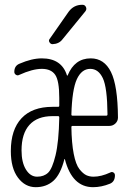

<svg xmlns="http://www.w3.org/2000/svg" viewBox="-20 -775 540 805"><path d="M324.2 -754.9H326.2Q335.9 -754.9 340.3 -745.6Q344.7 -736.3 337.9 -727.5L242.2 -610.4Q227.5 -590.8 200.2 -589.8Q192.4 -589.8 187.5 -597.7Q182.6 -605.5 188.5 -612.3L267.6 -725.6Q289.1 -754.9 324.2 -754.9ZM200.2 -288.1Q136.7 -288.1 103.5 -251.5Q70.3 -214.8 70.3 -144.5Q70.3 -93.8 88.9 -64Q107.4 -34.2 135.7 -34.2Q164.1 -34.2 181.6 -50.8Q199.2 -67.4 212.9 -124Q226.6 -180.7 228.5 -282.2Q228.5 -288.1 223.6 -288.1ZM358.4 -486.3Q322.3 -486.3 302.2 -442.9Q282.2 -399.4 279.3 -294.9Q279.3 -290 284.2 -290H425.8Q430.7 -290 430.7 -295.9Q429.7 -408.2 411.1 -447.3Q392.6 -486.3 358.4 -486.3ZM129.9 9.8Q85 9.8 55.2 -30.3Q25.4 -70.3 25.4 -141.6Q25.4 -231.4 70.3 -279.3Q115.2 -327.1 200.2 -327.1H223.6Q228.5 -327.1 228.5 -332V-334V-364.3Q228.5 -436.5 211.4 -461.4Q194.3 -486.3 155.3 -486.3Q116.2 -486.3 60.5 -460.9Q53.7 -457 46.9 -461.4Q40 -465.8 40 -473.6Q40 -499 61.5 -507.8Q113.3 -530.3 155.3 -530.3Q238.3 -530.3 260.7 -459Q261.7 -456.1 263.7 -459Q293 -530.3 360.4 -530.3Q417 -530.3 445.3 -473.1Q473.6 -416 474.6 -282.2Q474.6 -267.6 463.9 -257.3Q453.1 -247.1 438.5 -247.1H284.2Q279.3 -247.1 279.3 -242.2Q280.3 -174.8 289.1 -129.9Q297.9 -85 313 -65.9Q328.1 -46.9 341.8 -40.5Q355.5 -34.2 372.1 -34.2Q404.3 -34.2 442.4 -51.8Q449.2 -55.7 455.6 -51.8Q461.9 -47.9 461.9 -40Q461.9 -13.7 441.4 -4.9Q405.3 9.8 370.1 9.8Q282.2 9.8 252 -107.4Q252 -108.4 251 -108.4Q250 -108.4 250 -107.4Q233.4 -43 203.6 -16.6Q173.8 9.8 129.9 9.8Z"/></svg>

Font: Rounded-L Mgen+ 1m light
Style: Regular
Weight: 200
Designer: [Source Han Sans]
Ryoko NISHIZUKA  (kana & ideographs); Paul D. Hunt (Latin, Greek & Cyrillic); Wenlong ZHANG  (bopomofo
Version: Version 1.059.20150602